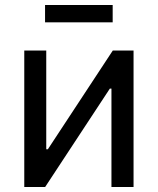

<svg xmlns="http://www.w3.org/2000/svg" viewBox="-20 -748 631 768"><path d="M514.2 0H425.8V-393.6H419.4L160.6 0H77.1V-545.9H165V-150.9H171.4L431.2 -545.9H514.2ZM430.7 -728V-658.7H160.2V-728Z"/></svg>

Font: Inter Variable
Style: Regular
Weight: 400
Designer: Rasmus Andersson
Foundry: rsms
Version: Version 4.001;git-9221beed3